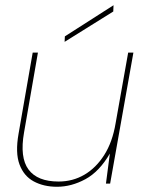

<svg xmlns="http://www.w3.org/2000/svg" viewBox="-20 -702 556 734"><path d="M198 12Q147 12 109 -8.5Q71 -29 54.5 -73.5Q38 -118 51 -191L105 -501H125L72 -196Q55 -100 89 -54Q123 -8 204 -8Q258 -8 302.5 -34Q347 -60 378.5 -109.5Q410 -159 422 -231L470 -501H490L401 0H385L400 -115Q360 -46 306.5 -17Q253 12 198 12ZM227 -542 228 -563 414 -682 413 -658Z"/></svg>

Font: DM Sans 18pt Thin
Style: Italic
Weight: 250
Italic angle: -10°
Designer: Colophon Foundry, Jonny Pinhorn
Foundry: Colophon Foundry
Version: Version 4.004;gftools[0.9.30]